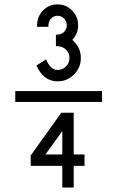

<svg xmlns="http://www.w3.org/2000/svg" viewBox="-20 -757 528 865"><path d="M439.5 -297.9H48.8V-346.7H439.5ZM239.3 -390.6Q176.3 -390.6 144 -461.9L188 -489.7Q207 -441.9 239.3 -441.9Q261.7 -441.9 277.3 -457.5Q293 -473.1 293 -495.6Q293 -518.1 277.3 -533.7Q261.7 -549.3 231.9 -549.3V-600.6Q256.3 -600.6 268.6 -613Q280.8 -625.5 280.8 -643.6Q280.8 -661.1 268.6 -673.6Q256.3 -686 239.3 -686Q222.2 -686 210 -673.6Q197.8 -661.1 197.8 -636.2H146.5Q146.5 -682.1 173.6 -709.7Q200.7 -737.3 239.3 -737.3Q277.8 -737.3 304.9 -709.7Q332 -682.1 332 -643.6Q332 -605 305.7 -577.6L313.5 -569.8Q344.2 -539.1 344.2 -495.6Q344.2 -452.1 313.5 -421.4Q282.7 -390.6 239.3 -390.6ZM260.7 -61V-166.5L184.6 -61ZM312 87.9H260.7V-9.8H118.2V-56.2L255.9 -249H312V-61H360.8V-9.8H312Z"/></svg>

Font: Catrinity
Style: Regular
Weight: 400
Designer: Alexander Lange
Foundry: High-Logic / Made with FontCreator
Version: Version 2.090;May 20, 2024;FontCreator 15.0.0.2974 64-bit